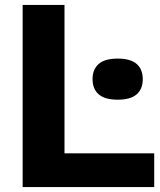

<svg xmlns="http://www.w3.org/2000/svg" viewBox="-20 -760 652 780"><path d="M72 0V-740H242V-137H606.5V0ZM458 -355Q406 -355 381 -376.8Q356 -398.5 356 -438.5Q356 -478.5 381 -500.2Q406 -522 458 -522Q510.5 -522 535.2 -500.2Q560 -478.5 560 -438.5Q560 -398.5 535.2 -376.8Q510.5 -355 458 -355Z"/></svg>

Font: Encode Sans SC SemiExpanded
Style: Bold
Weight: 700
Width: 6
Designer: Multiple Designers
Foundry: Impallari Type
Version: Version 3.002